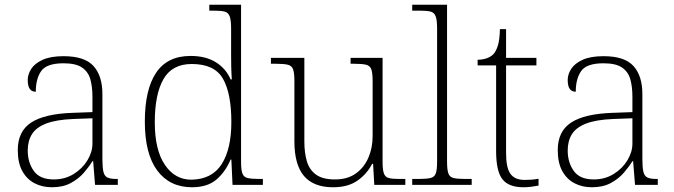

<svg xmlns="http://www.w3.org/2000/svg" viewBox="-20 -780 2845 810"><path d="M199 10Q158 10 125.5 -7Q93 -24 74 -58.5Q55 -93 55 -147Q55 -226 111.5 -263Q168 -300 287 -304L370 -307V-371Q370 -413 361.5 -444.5Q353 -476 327 -494.5Q301 -513 248 -513Q177 -513 154 -480.5Q131 -448 131 -393Q114 -393 105.5 -405Q97 -417 97 -443Q97 -466 111.5 -489Q126 -512 159.5 -527.5Q193 -543 248 -543Q337 -543 374.5 -501.5Q412 -460 412 -383V-111Q412 -75 416 -56.5Q420 -38 432.5 -31.5Q445 -25 471 -25H477V0H381L373 -100H370Q356 -77 334 -51.5Q312 -26 279 -8Q246 10 199 10ZM207 -23Q254 -23 291 -46Q328 -69 349 -104Q370 -139 370 -174V-281L289 -278Q216 -275 174 -258.5Q132 -242 114.5 -213.5Q97 -185 97 -145Q97 -95 122.5 -59Q148 -23 207 -23Z M790 10Q696 10 643.5 -60.5Q591 -131 591 -267Q591 -402 638.5 -473Q686 -544 784 -544Q848 -544 890.5 -517.5Q933 -491 953 -445H958Q956 -472 955.5 -499.5Q955 -527 955 -548V-659Q955 -695 949 -711Q943 -727 928 -731Q913 -735 885 -735H863V-760H997V-97Q997 -64 1002.5 -48.5Q1008 -33 1024.5 -29Q1041 -25 1075 -25H1089V0H961L956 -107H953Q931 -55 893 -22.5Q855 10 790 10ZM789 -22Q875 -24 915.5 -88Q956 -152 956 -265Q956 -386 920.5 -448Q885 -510 789 -510Q706 -510 669.5 -446Q633 -382 633 -264Q633 -147 676 -84Q719 -21 789 -22Z M1385 10Q1303 10 1262.5 -37.5Q1222 -85 1222 -184V-439Q1222 -472 1216.5 -487.5Q1211 -503 1194 -507Q1177 -511 1144 -511H1123V-536H1264V-183Q1264 -136 1274.5 -100Q1285 -64 1313 -43.5Q1341 -23 1393 -23Q1446 -23 1481 -48Q1516 -73 1534 -114.5Q1552 -156 1552 -205V-438Q1552 -472 1546.5 -487.5Q1541 -503 1524 -507Q1507 -511 1474 -511H1459V-536H1594V-97Q1594 -64 1599.5 -48.5Q1605 -33 1620 -29Q1635 -25 1664 -25H1690V0H1559L1554 -89H1550Q1528 -46 1488 -18Q1448 10 1385 10Z M1719 0V-25H1746Q1779 -25 1796 -29Q1813 -33 1818.5 -48.5Q1824 -64 1824 -98V-659Q1824 -695 1818 -711Q1812 -727 1797 -731Q1782 -735 1754 -735H1719V-760H1866V-98Q1866 -64 1871.5 -48.5Q1877 -33 1893.5 -29Q1910 -25 1944 -25H1970V0Z M2188 10Q2126 10 2099.5 -24Q2073 -58 2073 -142V-504H1995V-528Q2016 -528 2033 -534Q2050 -540 2061 -551Q2072 -562 2080 -586.5Q2088 -611 2089 -657H2115V-536H2243V-504H2115V-134Q2115 -72 2133.5 -46.5Q2152 -21 2193 -21Q2209 -21 2222.5 -22Q2236 -23 2252 -26V3Q2237 6 2220.5 8Q2204 10 2188 10Z M2477 10Q2436 10 2403.5 -7Q2371 -24 2352 -58.5Q2333 -93 2333 -147Q2333 -226 2389.5 -263Q2446 -300 2565 -304L2648 -307V-371Q2648 -413 2639.5 -444.5Q2631 -476 2605 -494.5Q2579 -513 2526 -513Q2455 -513 2432 -480.5Q2409 -448 2409 -393Q2392 -393 2383.5 -405Q2375 -417 2375 -443Q2375 -466 2389.5 -489Q2404 -512 2437.5 -527.5Q2471 -543 2526 -543Q2615 -543 2652.5 -501.5Q2690 -460 2690 -383V-111Q2690 -75 2694 -56.5Q2698 -38 2710.5 -31.5Q2723 -25 2749 -25H2755V0H2659L2651 -100H2648Q2634 -77 2612 -51.5Q2590 -26 2557 -8Q2524 10 2477 10ZM2485 -23Q2532 -23 2569 -46Q2606 -69 2627 -104Q2648 -139 2648 -174V-281L2567 -278Q2494 -275 2452 -258.5Q2410 -242 2392.5 -213.5Q2375 -185 2375 -145Q2375 -95 2400.5 -59Q2426 -23 2485 -23Z"/></svg>

Font: Noto Serif Hentaigana ExtraLight
Style: Regular
Weight: 200
Designer: Kazuhiro Yamada
Foundry: nipponia
Version: Version 1.000